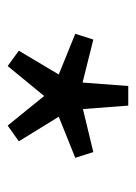

<svg xmlns="http://www.w3.org/2000/svg" viewBox="53 -887 354 500"><g transform="rotate(90 230.0 -637.0)"><path d="M152 -480 230 -575 307 -480 348 -509 284 -613 391 -656 376 -703 264 -676 255 -794H204L195 -675L83 -703L68 -656L174 -613L112 -509Z"/></g></svg>

Font: Noto Sans HK DemiLight
Style: Regular
Weight: 350
Designer: Ryoko NISHIZUKA 西塚涼子 (kana, bopomofo & ideographs); Paul D. Hunt (Latin, Greek & Cyrillic); Sandoll Communications 산돌커뮤니
Foundry: Adobe
Version: Version 2.004;hotconv 1.0.118;makeotfexe 2.5.65603